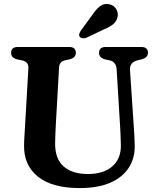

<svg xmlns="http://www.w3.org/2000/svg" viewBox="-20 -939 802 977"><path d="M591 -298.5 573.5 -586.5Q571 -624.5 537.5 -632L516 -636.5Q484 -644.5 484 -670Q484 -700 518.5 -700H698.5Q733 -700 733 -670Q733 -646 700.5 -637L679.5 -632Q638.5 -621.5 641.5 -582L660.5 -299Q664.5 -249 665.5 -199Q667 -136 636.2 -87Q605.5 -38 542.8 -10Q480 18 385 18Q245.5 18 173 -40.2Q100.5 -98.5 102.5 -199.5Q102.5 -219 104.8 -254.5Q107 -290 109 -324L124.5 -593.5Q126 -624.5 91.5 -632L69 -636.5Q36.5 -644 36.5 -670Q36.5 -700 71 -700H331.5Q366 -700 366 -670Q366 -645 333.5 -637L310.5 -632Q282 -625.5 280.5 -595L265 -322Q263 -288.5 262 -261.5Q261 -234.5 260.5 -213Q259 -132 303.2 -92.8Q347.5 -53.5 426.5 -53.5Q508 -53.5 552.5 -93.2Q597 -133 595 -202.5Q594.5 -236.5 593.2 -258Q592 -279.5 591 -298.5ZM449 -862Q468.5 -891.5 489.2 -907.5Q510 -923.5 537.5 -917Q561.5 -911 572.2 -891.5Q583 -872 578 -852Q572.5 -829.5 555.8 -815.8Q539 -802 510 -790L418.5 -746.5Q410 -743.5 401 -744.2Q392 -745 386.5 -751Q381 -758 383.2 -765.8Q385.5 -773.5 390.5 -782Z"/></svg>

Font: Fraunces 9pt S050 SemiBold
Style: Regular
Weight: 600
Version: Version 1.000; ttfautohint (v1.8.3)